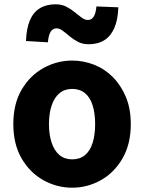

<svg xmlns="http://www.w3.org/2000/svg" viewBox="-20 -860 671 894"><path d="M316 14Q245 14 182 -21Q119 -56 80.5 -122.5Q42 -189 42 -282Q42 -376 80.5 -442Q119 -508 182 -543Q245 -578 316 -578Q369 -578 418.5 -558.5Q468 -539 506 -500.5Q544 -462 566.5 -407.5Q589 -353 589 -282Q589 -189 550.5 -122.5Q512 -56 449.5 -21Q387 14 316 14ZM316 -118Q352 -118 376 -138Q400 -158 411.5 -195.5Q423 -233 423 -282Q423 -332 411.5 -369Q400 -406 376 -426Q352 -446 316 -446Q281 -446 257 -426Q233 -406 220.5 -369Q208 -332 208 -282Q208 -233 220.5 -195.5Q233 -158 257 -138Q281 -118 316 -118ZM392 -654Q365 -654 343.5 -665Q322 -676 305 -690.5Q288 -705 272.5 -716.5Q257 -728 243 -728Q226 -728 216 -712.5Q206 -697 203 -663L101 -669Q103 -727 119 -765Q135 -803 165.5 -821.5Q196 -840 239 -840Q267 -840 288.5 -829Q310 -818 327.5 -803.5Q345 -789 360 -778Q375 -767 389 -767Q406 -767 416 -782Q426 -797 429 -830L531 -826Q529 -768 512.5 -730Q496 -692 466 -673Q436 -654 392 -654Z"/></svg>

Font: Noto Sans TC ExtraBold
Style: Regular
Weight: 800
Designer: Ryoko NISHIZUKA  (kana, bopomofo & ideographs); Paul D. Hunt (Latin, Greek & Cyrillic); Sandoll Communications , Soo-you
Foundry: Adobe
Version: Version 2.004-H2;hotconv 1.0.118;makeotfexe 2.5.65603